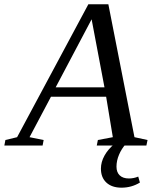

<svg xmlns="http://www.w3.org/2000/svg" viewBox="-75 -680 709 897"><path d="M128.9 -25.9 124 0H-54.7L-49.8 -25.9L4.9 -39.1L337.9 -660.2H431.2L553.2 -39.1L614.3 -25.9L608.9 0H377L382.3 -25.9L452.1 -39.1L420.9 -228H163.1L63 -39.1ZM353 -589.8 185.1 -272H413.1ZM578.6 172.9Q539.6 196.8 492.7 196.8Q447.8 196.8 422.1 173.1Q396.5 149.4 396.5 107.9Q396.5 77.1 413.1 47.1Q429.7 17.1 460 -7.8H513.2Q492.7 15.1 481 43Q469.2 70.8 469.2 98.6Q469.2 125 484.4 139.4Q499.5 153.8 527.3 153.8Q549.8 153.8 570.8 145Z"/></svg>

Font: Tinos
Style: Italic
Weight: 400
Italic angle: -16.333°
Designer: Steve Matteson
Foundry: Monotype Imaging Inc.
Version: Version 1.32